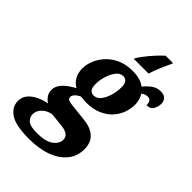

<svg xmlns="http://www.w3.org/2000/svg" viewBox="-352 -884 1242 1242"><g transform="rotate(45 269.0 -263.0)"><path d="M276 -616Q295 -648 330.5 -690Q366 -732 403 -766H471L467 -753Q450 -718 434 -680Q418 -642 407 -606H272ZM157 240Q36 240 -15 205.5Q-66 171 -66 116Q-66 81 -44.5 55.5Q-23 30 11.5 13.5Q46 -3 84 -10Q66 -20 51.5 -39.5Q37 -59 37 -88Q37 -122 64 -151.5Q91 -181 144 -210Q114 -226 97 -256Q80 -286 80 -328Q80 -363 95.5 -401Q111 -439 141 -472Q171 -505 217 -525.5Q263 -546 325 -546Q356 -546 384.5 -538.5Q413 -531 434 -514Q457 -542 483.5 -561.5Q510 -581 545 -581Q575 -581 589.5 -565Q604 -549 604 -527Q604 -502 591 -477Q578 -452 542 -452Q543 -497 508 -497Q495 -497 485.5 -493Q476 -489 465 -481Q475 -467 481.5 -445.5Q488 -424 488 -402Q488 -365 474.5 -327Q461 -289 432.5 -258Q404 -227 360 -207.5Q316 -188 255 -188Q245 -188 229 -189Q213 -190 204 -192Q181 -182 168 -168Q155 -154 155 -141Q155 -125 169.5 -119.5Q184 -114 206 -112L317 -100Q384 -94 422 -61.5Q460 -29 460 34Q460 95 424 141.5Q388 188 320 214Q252 240 157 240ZM255 -254Q284 -254 304.5 -280.5Q325 -307 335.5 -345Q346 -383 346 -419Q346 -479 303 -479Q276 -479 255.5 -453Q235 -427 223.5 -389Q212 -351 212 -316Q212 -283 223.5 -268.5Q235 -254 255 -254ZM168 177Q247 177 283.5 149.5Q320 122 320 87Q320 61 300 47Q280 33 231 29L152 21Q114 27 88 52.5Q62 78 62 110Q62 136 83 156.5Q104 177 168 177Z"/></g></svg>

Font: Noto Serif SemiCondensed ExtraBold
Style: Italic
Weight: 800
Width: 4
Italic angle: -12°
Designer: Monotype Design Team
Foundry: Monotype Imaging Inc.
Version: Version 2.014; ttfautohint (v1.8.4.7-5d5b)